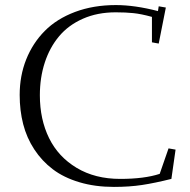

<svg xmlns="http://www.w3.org/2000/svg" viewBox="-20 -732 754 762"><path d="M58.1 -355Q58.1 -431.2 84 -496.1Q109.9 -561 157.5 -609.1Q205.1 -657.2 277.8 -684.6Q350.6 -711.9 439.9 -711.9Q514.6 -711.9 606.9 -688L609.9 -707L638.2 -702.1L609.9 -559.1L583 -564V-665Q540 -676.8 509.5 -679.9Q479 -683.1 439 -683.1Q366.7 -683.1 309.1 -657.7Q251.5 -632.3 214.4 -587.9Q177.2 -543.5 157.7 -483.6Q138.2 -423.8 138.2 -354Q138.2 -258.3 174.8 -183.8Q211.4 -109.4 284.4 -65.7Q357.4 -22 457 -22Q552.7 -22 613.8 -42L648.9 -143.1L676.8 -138.2L660.2 -22Q593.8 -5.4 543.5 2.2Q493.2 9.8 432.1 9.8Q356.9 9.8 294.9 -8.8Q232.9 -27.3 189.5 -60.3Q146 -93.3 116 -139.2Q85.9 -185.1 72 -239.3Q58.1 -293.5 58.1 -355Z"/></svg>

Font: Dehuti
Style: Book
Weight: 400
Version: Version 1.2